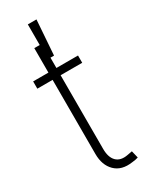

<svg xmlns="http://www.w3.org/2000/svg" viewBox="-206 -831 698 883"><g transform="rotate(-30 143.0 -389.5)"><path d="M244.6 -545.9V-507.3H129.9V-116.2Q129.9 -70.8 151.4 -49.6Q172.9 -28.3 212.4 -35.6Q224.1 -37.1 238.8 -40.5L248 -2.4Q233.9 2.4 215.3 3.9Q155.3 12.7 121.3 -20.8Q87.4 -54.2 87.4 -113.8V-507.3H6.3V-545.9H87.4V-675.8H129.9V-545.9ZM116.2 -600.6V-785.2H162.1L148.9 -600.6Z"/></g></svg>

Font: Inter Extra Light
Style: Regular
Weight: 200
Designer: Rasmus Andersson
Foundry: rsms
Version: Version 4.000;git-3c8e0fc